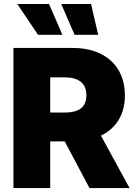

<svg xmlns="http://www.w3.org/2000/svg" viewBox="-20 -949 686 969"><path d="M47.9 0H233.4V-235.4H306.6L431.6 0H633.8L489.3 -264.6C565.4 -300.8 610.4 -370.1 610.4 -467.8C610.4 -617.2 506.8 -707 348.6 -707H47.9ZM171.9 -773.4H294.9L227.5 -928.7H67.4ZM356.4 -773.4H475.6L439.5 -928.7H289.1ZM233.4 -380.9V-558.6H305.7C376 -558.6 416 -530.3 416 -467.8C416 -406.2 376 -380.9 305.7 -380.9Z"/></svg>

Font: Pretendard Black
Style: Regular
Weight: 900
Designer: Base glyphs from Inter by Rasmus Andersson; Hangeul glyphs from Noto Sans CJK(Source Han Sans) by Jang Soo-young and Kan
Foundry: Kil Hyung-jin
Version: Version 1.309;Glyphs 3.2 (3225)